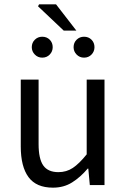

<svg xmlns="http://www.w3.org/2000/svg" viewBox="-20 -853 584 885"><path d="M224 12Q147.3 12 111.5 -36.5Q75.7 -85 75.7 -178V-486H157.9V-188.7Q157.9 -120.8 179.5 -90.2Q201.2 -59.5 249.3 -59.5Q286.4 -59.5 315.7 -79Q345 -98.5 379.6 -141.5V-486H461.7V0H394L387 -75.9H384.3Q350.8 -36.3 312.4 -12.2Q274 12 224 12ZM174.7 -587.3Q154.4 -587.3 140.5 -601.6Q126.5 -615.8 126.5 -635.5Q126.5 -656.1 140.5 -669.9Q154.4 -683.7 174.7 -683.7Q195.7 -683.7 209.3 -669.9Q222.9 -656.1 222.9 -635.5Q222.9 -615.8 209.3 -601.6Q195.7 -587.3 174.7 -587.3ZM367.3 -587.3Q347 -587.3 333.1 -601.6Q319.2 -615.8 319.2 -635.5Q319.2 -656.1 333.1 -669.9Q347 -683.7 367.3 -683.7Q388.3 -683.7 401.9 -669.9Q415.5 -656.1 415.5 -635.5Q415.5 -615.8 401.9 -601.6Q388.3 -587.3 367.3 -587.3ZM273.9 -711.8 155.3 -824 160.2 -833.1H238.2L332.1 -711.8Z"/></svg>

Font: SourceSans3VF
Style: Regular
Weight: 200
Designer: Paul D. Hunt
Foundry: Adobe
Version: Version 3.052;hotconv 1.1.0;makeotfexe 2.6.0